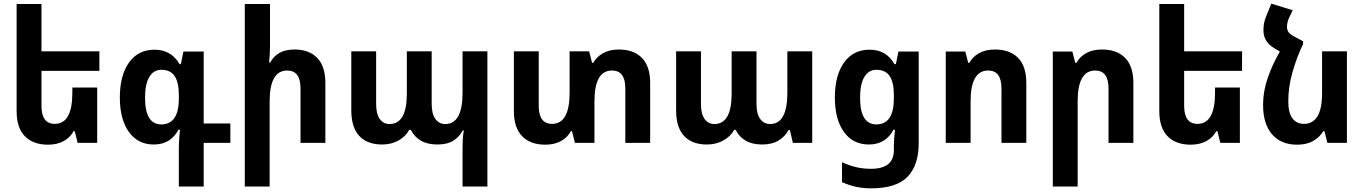

<svg xmlns="http://www.w3.org/2000/svg" viewBox="-20 -782 7468 1051"><path d="M512 -303V0H405L389 -64H383Q365 -30 329 -10Q293 10 243 10Q161 10 116 -36.5Q71 -83 71 -173V-760H207V-501H524V-394H207V-203Q207 -104 280 -104Q376 -104 376 -274V-303Z M959 239V26Q959 8 960.5 -16.5Q962 -41 965 -72H957Q914 9 822 9Q734 9 685 -60.5Q636 -130 636 -248Q636 -369 686 -439.5Q736 -510 826 -510Q917 -510 963 -431H970L984 -500H1095V-106H1241V0H1095V239ZM863 -101Q910 -101 934.5 -136Q959 -171 959 -244V-261Q959 -331 936 -365.5Q913 -400 863 -400Q821 -400 797.5 -361Q774 -322 774 -247Q774 -173 796.5 -137Q819 -101 863 -101Z M1458 -760V-527Q1458 -485 1453 -440H1459Q1477 -473 1509 -492Q1541 -511 1593 -511Q1672 -511 1716.5 -465Q1761 -419 1761 -328V0H1625V-298Q1625 -396 1552 -396Q1456 -396 1456 -227V239H1320V-760Z M2512 239V17Q2512 -6 2513.5 -25.5Q2515 -45 2519 -68H2513Q2495 -33 2461.5 -12Q2428 9 2374 9Q2320 9 2284 -12Q2248 -33 2229 -71H2220Q2201 -35 2161.5 -13Q2122 9 2072 9Q1990 9 1946.5 -38Q1903 -85 1903 -178V-501H2039V-212Q2039 -158 2059 -130.5Q2079 -103 2112 -103Q2207 -103 2207 -269V-501H2343V-214Q2343 -158 2363.5 -130.5Q2384 -103 2417 -103Q2512 -103 2512 -274V-501H2648V239Z M3367 -511Q3449 -511 3494 -465Q3539 -419 3539 -328V0H3403V-298Q3403 -396 3330 -396Q3234 -396 3234 -227V0H3127L3111 -64H3105Q3087 -30 3051 -10Q3015 10 2965 10Q2883 10 2838 -36.5Q2793 -83 2793 -173V-501H2929V-203Q2929 -104 3002 -104Q3098 -104 3098 -274V-501H3205L3221 -438H3227Q3246 -471 3281.5 -491Q3317 -511 3367 -511Z M3850 9Q3768 9 3724.5 -38Q3681 -85 3681 -178V-501H3817V-212Q3817 -158 3837 -130.5Q3857 -103 3890 -103Q3985 -103 3985 -269V-501H4121V-214Q4121 -158 4141.5 -130.5Q4162 -103 4195 -103Q4290 -103 4290 -274V-501H4426V0H4320L4304 -70H4296Q4278 -35 4242 -13Q4206 9 4152 9Q4098 9 4062 -12Q4026 -33 4007 -71H3999Q3979 -35 3939.5 -13Q3900 9 3850 9Z M4748 249Q4704 249 4665.5 240.5Q4627 232 4589 215V106Q4626 123 4664.5 132.5Q4703 142 4748 142Q4873 142 4873 40V18Q4873 0 4874.5 -23Q4876 -46 4879 -72H4871Q4828 9 4736 9Q4649 9 4599.5 -60Q4550 -129 4550 -248Q4550 -370 4600.5 -440Q4651 -510 4740 -510Q4832 -510 4876 -431H4884L4898 -500H5009V0Q5009 123 4947.5 186Q4886 249 4748 249ZM4777 -101Q4873 -101 4873 -244V-261Q4873 -331 4850 -365.5Q4827 -400 4777 -400Q4735 -400 4711.5 -361Q4688 -322 4688 -247Q4688 -172 4711 -136.5Q4734 -101 4777 -101Z M5157 0V-500H5264L5280 -438H5286Q5304 -471 5339.5 -491Q5375 -511 5426 -511Q5508 -511 5553 -465Q5598 -419 5598 -328V0H5462V-298Q5462 -396 5389 -396Q5293 -396 5293 -227V0Z M5743 239V-500H5850L5866 -438H5872Q5890 -471 5925.5 -491Q5961 -511 6012 -511Q6094 -511 6139 -465Q6184 -419 6184 -328V0H6048V-298Q6048 -396 5975 -396Q5879 -396 5879 -227V239Z M6767 -303V0H6660L6644 -64H6638Q6620 -30 6584 -10Q6548 10 6498 10Q6416 10 6371 -36.5Q6326 -83 6326 -173V-760H6462V-501H6779V-394H6462V-203Q6462 -104 6535 -104Q6631 -104 6631 -274V-303Z M7113 -556V-541Q7078 -468 7055 -387Q7032 -306 7032 -227Q7032 -165 7054.5 -134.5Q7077 -104 7118 -104Q7166 -104 7191.5 -145Q7217 -186 7217 -274V-501H7353V0H7246L7230 -64H7224Q7203 -30 7167.5 -10Q7132 10 7080 10Q6992 10 6943 -47Q6894 -104 6894 -208Q6894 -283 6920 -357Q6946 -431 6986 -500L6954 -519Q6896 -554 6896 -615Q6896 -637 6899.5 -655.5Q6903 -674 6911 -693L6939 -762L7056 -726L7036 -684Q7025 -659 7025 -634Q7025 -617 7035 -604Q7045 -591 7074 -577Z"/></svg>

Font: Noto Sans Armenian SemiCondensed
Style: Bold
Weight: 700
Width: 4
Designer: Monotype Design Team
Foundry: Monotype Imaging Inc.
Version: Version 2.008; ttfautohint (v1.8.4.7-5d5b)